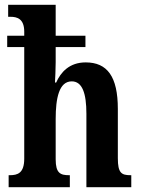

<svg xmlns="http://www.w3.org/2000/svg" viewBox="-20 -780 588 800"><path d="M16 0H271V-50H268C232 -50 212 -58 212 -116V-284C212 -371 226 -441 279 -441C323 -441 340 -391 340 -306V0H527V-50H524C486 -50 471 -59 471 -121V-326C471 -461 427 -520 337 -520C269 -520 233 -479 214 -436H209C210 -455 212 -490 212 -521V-584H336V-631H212V-760H14V-710H24C51 -710 81 -702 81 -648V-631H10V-584H81V-119C81 -59 54 -50 21 -50H16Z"/></svg>

Font: Noto Serif Myanmar ExtraCondensed
Style: Bold
Weight: 700
Width: 2
Designer: Ben Mitchell and the Monotype Design Team
Foundry: Monotype Imaging Inc.
Version: Version 2.106